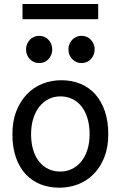

<svg xmlns="http://www.w3.org/2000/svg" viewBox="-20 -896 597 929"><path d="M130.4 -246.6Q130.4 -204.1 140.6 -170.4Q150.9 -136.7 169.7 -113.5Q188.5 -90.3 214.4 -78.1Q240.2 -65.9 272 -65.9Q301.3 -65.9 327.1 -78.1Q353 -90.3 372.3 -113.5Q391.6 -136.7 402.6 -170.4Q413.6 -204.1 413.6 -246.6Q413.6 -289.6 403.3 -323.5Q393.1 -357.4 374.3 -381.1Q355.5 -404.8 329.3 -417.2Q303.2 -429.7 272 -429.7Q242.2 -429.7 216.3 -417.2Q190.4 -404.8 171.4 -381.1Q152.3 -357.4 141.4 -323.5Q130.4 -289.6 130.4 -246.6ZM40 -246.6Q40 -309.6 59.1 -358.2Q78.1 -406.7 110.4 -440.2Q142.6 -473.6 185.5 -490.7Q228.5 -507.8 276.9 -507.8Q327.1 -507.8 368.9 -490.7Q410.6 -473.6 440.7 -440.2Q470.7 -406.7 487.3 -358.2Q503.9 -309.6 503.9 -246.6Q503.9 -183.6 484.9 -135.3Q465.8 -86.9 433.6 -54.2Q401.4 -21.5 358.4 -4.6Q315.4 12.2 267.1 12.2Q216.8 12.2 175 -4.6Q133.3 -21.5 103.3 -54.2Q73.2 -86.9 56.6 -135.3Q40 -183.6 40 -246.6ZM106 -656.7Q106 -670.4 110.8 -682.4Q115.7 -694.3 124.3 -703.4Q132.8 -712.4 144.3 -717.5Q155.8 -722.7 169.4 -722.7Q183.1 -722.7 194.8 -717.5Q206.5 -712.4 214.8 -703.4Q223.1 -694.3 228 -682.4Q232.9 -670.4 232.9 -656.7Q232.9 -643.1 228 -631.1Q223.1 -619.1 214.8 -610.1Q206.5 -601.1 194.8 -595.9Q183.1 -590.8 169.4 -590.8Q155.8 -590.8 144.3 -595.9Q132.8 -601.1 124.3 -610.1Q115.7 -619.1 110.8 -631.1Q106 -643.1 106 -656.7ZM311 -656.7Q311 -670.4 315.9 -682.4Q320.8 -694.3 329.3 -703.4Q337.9 -712.4 349.4 -717.5Q360.8 -722.7 374.5 -722.7Q388.2 -722.7 399.9 -717.5Q411.6 -712.4 419.9 -703.4Q428.2 -694.3 433.1 -682.4Q438 -670.4 438 -656.7Q438 -643.1 433.1 -631.1Q428.2 -619.1 419.9 -610.1Q411.6 -601.1 399.9 -595.9Q388.2 -590.8 374.5 -590.8Q360.8 -590.8 349.4 -595.9Q337.9 -601.1 329.3 -610.1Q320.8 -619.1 315.9 -631.1Q311 -643.1 311 -656.7ZM88.9 -876.5H455.1V-803.2H88.9Z"/></svg>

Font: Andika Am
Style: Regular
Weight: 400
Designer: Victor Gaultney, Annie Olsen, Julie Remington, Don Collingsworth, Eric Hays, Becca Hirsbrunner
Foundry: SIL International
Version: Version 5.000